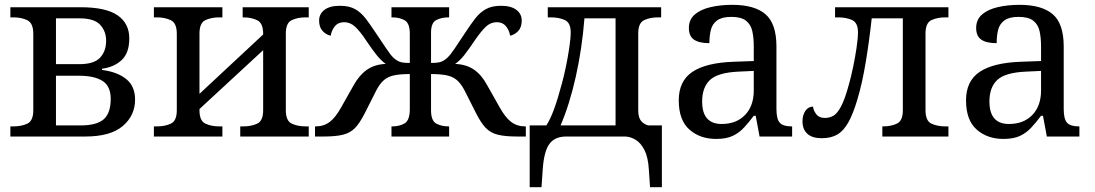

<svg xmlns="http://www.w3.org/2000/svg" viewBox="-20 -566 4538 796"><path d="M23 0V-42H36Q69 -42 93.5 -53.5Q118 -65 118 -109V-426Q118 -470 93.5 -482Q69 -494 36 -494H23V-536H314Q419 -536 467.5 -502.5Q516 -469 516 -407Q516 -347 485 -317.5Q454 -288 403 -281V-276Q466 -268 503 -238.5Q540 -209 540 -153Q540 -87 489 -43.5Q438 0 333 0ZM309 -300Q370 -300 395 -327Q420 -354 420 -397Q420 -436 395.5 -463Q371 -490 309 -490H212V-300ZM314 -46Q381 -46 410 -71.5Q439 -97 439 -156Q439 -209 405 -230.5Q371 -252 308 -252H212V-46Z M618 0V-42H631Q664 -42 688.5 -53.5Q713 -65 713 -109V-426Q713 -470 688.5 -482Q664 -494 631 -494H618V-536H902V-494H889Q856 -494 831.5 -482.5Q807 -471 807 -427V-177L1071 -423V-426Q1071 -470 1046.5 -482Q1022 -494 989 -494H986V-536H1260V-494H1247Q1214 -494 1189.5 -482.5Q1165 -471 1165 -427V-109Q1165 -65 1189.5 -53.5Q1214 -42 1247 -42H1260V0H976V-42H989Q1022 -42 1046.5 -53.5Q1071 -65 1071 -109V-358L807 -114V-109Q807 -65 831.5 -53.5Q856 -42 889 -42H902V0Z M1286 0V-42H1289Q1323 -42 1347.5 -61Q1372 -80 1395 -122L1447 -214Q1470 -255 1501.5 -277Q1533 -299 1579 -301Q1560 -315 1542.5 -336.5Q1525 -358 1498 -398Q1473 -436 1452.5 -455Q1432 -474 1407 -474Q1382 -474 1368.5 -457.5Q1355 -441 1351 -418Q1332 -422 1317.5 -437.5Q1303 -453 1303 -481Q1303 -508 1325 -525Q1347 -542 1389 -542Q1428 -542 1452.5 -528Q1477 -514 1496.5 -488.5Q1516 -463 1539 -428Q1565 -390 1582 -364Q1599 -338 1612 -326Q1624 -315 1637 -310Q1650 -305 1679 -305V-426Q1679 -470 1657.5 -482Q1636 -494 1607 -494H1603V-536H1842V-494H1839Q1811 -494 1789 -483Q1767 -472 1767 -431V-305Q1796 -305 1809 -310Q1822 -315 1834 -326Q1847 -338 1864.5 -364Q1882 -390 1907 -428Q1930 -463 1949.5 -488.5Q1969 -514 1994 -528Q2019 -542 2057 -542Q2099 -542 2121 -525Q2143 -508 2143 -481Q2143 -453 2128.5 -437.5Q2114 -422 2095 -418Q2091 -441 2077.5 -457.5Q2064 -474 2039 -474Q2014 -474 1994 -455Q1974 -436 1948 -398Q1921 -358 1904 -336.5Q1887 -315 1867 -301Q1914 -299 1945.5 -277Q1977 -255 1999 -214L2051 -122Q2074 -80 2098.5 -61Q2123 -42 2157 -42H2160V0H2125Q2074 0 2044 -7.5Q2014 -15 1994.5 -35Q1975 -55 1955 -94L1906 -191Q1891 -220 1873.5 -234.5Q1856 -249 1830.5 -254Q1805 -259 1767 -259V-109Q1767 -65 1789 -53.5Q1811 -42 1839 -42H1842V0H1603V-42H1607Q1636 -42 1657.5 -54.5Q1679 -67 1679 -114V-259Q1641 -259 1615.5 -254Q1590 -249 1572.5 -234.5Q1555 -220 1540 -191L1491 -94Q1471 -55 1451.5 -35Q1432 -15 1402 -7.5Q1372 0 1321 0Z M2176 210V-46H2245Q2261 -70 2277 -113.5Q2293 -157 2309 -218Q2317 -246 2325.5 -286.5Q2334 -327 2340 -367Q2346 -407 2346 -432Q2346 -472 2321.5 -483Q2297 -494 2264 -494H2251V-536H2721V-494H2708Q2675 -494 2650.5 -482.5Q2626 -471 2626 -427V-109Q2626 -79 2637.5 -65Q2649 -51 2668 -46H2724V210H2675L2670 137Q2667 86 2652 56.5Q2637 27 2616 14Q2595 1 2573 0H2327Q2280 0 2257.5 31Q2235 62 2230 137L2225 210ZM2304 -46H2532V-490H2403Q2393 -363 2367 -247.5Q2341 -132 2304 -46Z M2949 10Q2882 10 2838 -29Q2794 -68 2794 -150Q2794 -230 2850.5 -268Q2907 -306 3022 -310L3105 -313V-373Q3105 -409 3099 -436.5Q3093 -464 3073 -480Q3053 -496 3012 -496Q2974 -496 2954 -482Q2934 -468 2927.5 -443.5Q2921 -419 2921 -387Q2879 -387 2857.5 -401.5Q2836 -416 2836 -450Q2836 -485 2860.5 -506Q2885 -527 2926 -536.5Q2967 -546 3016 -546Q3108 -546 3153.5 -507Q3199 -468 3199 -373V-114Q3199 -72 3213 -57Q3227 -42 3261 -42H3264V0H3129L3113 -86H3105Q3084 -58 3064 -36.5Q3044 -15 3017.5 -2.5Q2991 10 2949 10ZM2972 -52Q3033 -52 3069 -89.5Q3105 -127 3105 -191V-272L3041 -269Q2956 -265 2923.5 -234.5Q2891 -204 2891 -145Q2891 -52 2972 -52Z M3387 7Q3347 7 3327 -11.5Q3307 -30 3307 -63Q3307 -89 3319 -106.5Q3331 -124 3351 -124Q3351 -111 3363 -94Q3375 -77 3400 -77Q3419 -77 3435 -86Q3451 -95 3467 -125Q3483 -155 3500 -218Q3508 -246 3516.5 -286.5Q3525 -327 3531 -367Q3537 -407 3537 -432Q3537 -472 3512.5 -483Q3488 -494 3455 -494H3442V-536H3912V-494H3899Q3866 -494 3841.5 -482.5Q3817 -471 3817 -427V-109Q3817 -65 3841.5 -53.5Q3866 -42 3899 -42H3912V0H3638V-42H3641Q3674 -42 3698.5 -53.5Q3723 -65 3723 -109V-490H3594Q3584 -398 3569.5 -310Q3555 -222 3535 -155Q3517 -94 3497 -58.5Q3477 -23 3451 -8Q3425 7 3387 7Z M4140 10Q4073 10 4029 -29Q3985 -68 3985 -150Q3985 -230 4041.5 -268Q4098 -306 4213 -310L4296 -313V-373Q4296 -409 4290 -436.5Q4284 -464 4264 -480Q4244 -496 4203 -496Q4165 -496 4145 -482Q4125 -468 4118.5 -443.5Q4112 -419 4112 -387Q4070 -387 4048.5 -401.5Q4027 -416 4027 -450Q4027 -485 4051.5 -506Q4076 -527 4117 -536.5Q4158 -546 4207 -546Q4299 -546 4344.5 -507Q4390 -468 4390 -373V-114Q4390 -72 4404 -57Q4418 -42 4452 -42H4455V0H4320L4304 -86H4296Q4275 -58 4255 -36.5Q4235 -15 4208.5 -2.5Q4182 10 4140 10ZM4163 -52Q4224 -52 4260 -89.5Q4296 -127 4296 -191V-272L4232 -269Q4147 -265 4114.5 -234.5Q4082 -204 4082 -145Q4082 -52 4163 -52Z"/></svg>

Font: NotoSerif-Regular
Style: Regular
Weight: 400
Designer: Monotype Design Team
Foundry: Monotype Imaging Inc.
Version: Version 2.007; ttfautohint (v1.8) -l 8 -r 50 -G 200 -x 14 -D